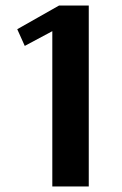

<svg xmlns="http://www.w3.org/2000/svg" viewBox="-20 -670 438 690"><path d="M168 0V-558L69 -505L42 -565L192 -650H299V0Z"/></svg>

Font: Arsenal SC
Style: Bold
Weight: 700
Designer: Andrij Shevchenko
Foundry: Stairsfor
Version: Version 2.001; ttfautohint (v1.8.4.7-5d5b)